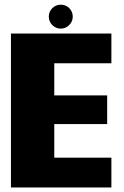

<svg xmlns="http://www.w3.org/2000/svg" viewBox="-20 -822 542 842"><path d="M28 0H468.5V-130.5H218V-278H450V-403.5H218V-544.5H468.5V-675H28ZM246.5 -696.5Q268 -696.5 283.5 -712Q299 -727.5 299 -749Q299 -771 283.8 -786.2Q268.5 -801.5 246.5 -801.5Q225 -801.5 209.5 -786.2Q194 -771 194 -749Q194 -727.5 209.5 -712Q225 -696.5 246.5 -696.5Z"/></svg>

Font: Anybody SemiCondensed ExtraBold
Style: Regular
Weight: 800
Width: 4
Version: Version 1.113;gftools[0.9.25]